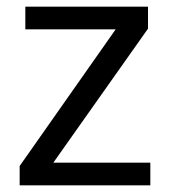

<svg xmlns="http://www.w3.org/2000/svg" viewBox="-20 -556 510 576"><path d="M431 0H39V-58L327 -468H56V-536H424V-470L140 -68H431Z"/></svg>

Font: Noto Sans Khmer UI
Style: Regular
Weight: 400
Designer: Danh Hong and the Monotype Design Team
Foundry: Monotype Imaging Inc.
Version: Version 2.002